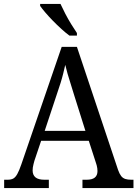

<svg xmlns="http://www.w3.org/2000/svg" viewBox="-20 -951 695 971"><path d="M1 0V-42H18Q36 -42 47 -48Q58 -54 67.5 -71Q77 -88 88 -120L292 -714H369L577 -92Q584 -72 592.5 -61Q601 -50 613.5 -46Q626 -42 644 -42H655V0H397V-42H418Q446 -42 459.5 -53Q473 -64 473 -86Q473 -93 472 -100Q471 -107 469 -115Q467 -123 464 -131L429 -239H188L154 -138Q152 -130 149.5 -121Q147 -112 146 -104Q145 -96 145 -89Q145 -66 159.5 -54Q174 -42 205 -42H227V0ZM206 -289H412L355 -470Q346 -500 337.5 -526.5Q329 -553 322 -577Q315 -601 310 -623Q305 -601 299.5 -578.5Q294 -556 286.5 -532Q279 -508 269 -479ZM331 -771Q312 -785 290.5 -804.5Q269 -824 247.5 -846Q226 -868 209 -888Q192 -908 183 -921V-931H286Q296 -909 310 -882Q324 -855 340 -829Q356 -803 369 -784V-771Z"/></svg>

Font: Noto Serif Khmer SemiCondensed
Style: Regular
Weight: 400
Width: 4
Designer: Danh Hong and the Monotype Design Team
Foundry: Monotype Imaging Inc.
Version: Version 2.004